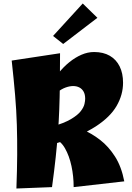

<svg xmlns="http://www.w3.org/2000/svg" viewBox="-20 -1072 754 1100"><path d="M305 -252 276 -346Q347 -366 386.5 -389.5Q426 -413 443 -435.5Q460 -458 464 -476.5Q468 -495 468 -506Q468 -531 459 -547Q450 -563 434.5 -571Q419 -579 399 -579Q379 -579 355.5 -570.5Q332 -562 309 -543.5Q286 -525 265 -496L261 -572Q284 -614 313.5 -651Q343 -688 377 -715.5Q411 -743 447 -758.5Q483 -774 519 -774Q572 -774 609 -752.5Q646 -731 665.5 -691.5Q685 -652 685 -598Q685 -529 648 -465Q611 -401 527.5 -347Q444 -293 305 -252ZM74 8Q78 -99 78.5 -186.5Q79 -274 76.5 -356.5Q74 -439 66.5 -527.5Q59 -616 47 -725L324 -767Q324 -668 323 -590Q322 -512 319.5 -445Q317 -378 312 -311.5Q307 -245 299 -170Q291 -95 278 0ZM402 0Q402 -62 389.5 -120.5Q377 -179 352.5 -222Q328 -265 291 -277L357 -362Q402 -351 453.5 -329.5Q505 -308 553.5 -270.5Q602 -233 639 -175Q676 -117 692 -33ZM342 -820 284 -866 454 -1052 538 -970Z"/></svg>

Font: Marhey Light
Style: Regular
Weight: 300
Designer: Nur Syamsi & Bustanul Arifin
Foundry: Namelatype
Version: Version 1.000